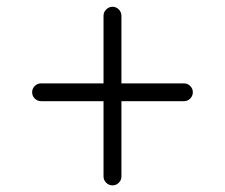

<svg xmlns="http://www.w3.org/2000/svg" viewBox="-20 -559 678 579"><path d="M292.2 -26.9V-253.9H103.8Q92.8 -253.9 84.8 -261.8Q76.9 -269.8 76.9 -280.8Q76.9 -291.7 84.8 -299.7Q92.8 -307.6 103.8 -307.6H292.2V-511.5Q292.2 -522.5 300.3 -530.5Q308.3 -538.6 319.3 -538.6Q330.3 -538.6 338.3 -530.5Q346.2 -522.5 346.2 -511.5V-307.6H534.7Q545.7 -307.6 553.6 -299.7Q561.5 -291.7 561.5 -280.8Q561.5 -269.8 553.6 -261.8Q545.7 -253.9 534.7 -253.9H346.2V-26.9Q346.2 -15.9 338.3 -7.9Q330.3 0 319.3 0Q308.3 0 300.3 -7.9Q292.2 -15.9 292.2 -26.9Z"/></svg>

Font: Tecnico
Style: Fino
Weight: 400
Version: Version 1.3